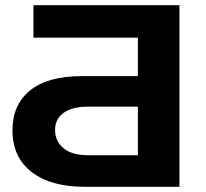

<svg xmlns="http://www.w3.org/2000/svg" viewBox="-20 -720 795 740"><path d="M306.6 0Q176 0 102.1 -56.9Q28.1 -113.8 28.1 -218Q28.1 -316.8 96.2 -371.7Q164.3 -426.6 294.7 -426.6H511.4V-574.8H108.9V-700H671.6V0ZM321.2 -121.6H511.4V-309H321.2Q257 -309 224.6 -284.8Q192.2 -260.7 192.2 -218.8Q192.2 -175.7 224.9 -148.6Q257.6 -121.6 321.2 -121.6Z"/></svg>

Font: Montserrat Thin
Style: Regular
Weight: 100
Designer: Julieta Ulanovsky
Foundry: Julieta Ulanovsky
Version: Version 9.000